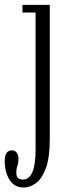

<svg xmlns="http://www.w3.org/2000/svg" viewBox="-68 -544 280 812"><path d="M30.5 249Q-6.5 249 -27.2 217Q-48 185 -48 136Q-48 92 -17.5 92Q-4 92 3 102.2Q10 112.5 10 128.5Q10 145.5 5.5 157.5Q1 169.5 1 186Q1 204.5 9.8 210Q18.5 215.5 28.5 215.5Q82.5 215.5 82.5 89V-491H27V-523.5H142.5V45.5Q142.5 119.5 127 164.2Q111.5 209 86 229Q60.5 249 30.5 249Z"/></svg>

Font: Imbue 10pt Light
Style: Regular
Weight: 300
Designer: Tyler Finck
Foundry: Etcetera Type Company
Version: Version 1.102; ttfautohint (v1.8.3)